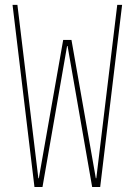

<svg xmlns="http://www.w3.org/2000/svg" viewBox="-20 -750 540 770"><path d="M251 -565.4H249L150.4 0H118.2L30.3 -730.5H49.8L133.8 -35.2H135.7L233.4 -589.8H266.6L364.3 -35.2H366.2L450.2 -730.5H469.7L381.8 0H349.6Z"/></svg>

Font: Mgen+ 1mn thin
Style: Regular
Weight: 100
Designer: [Source Han Sans]
Ryoko NISHIZUKA  (kana & ideographs); Paul D. Hunt (Latin, Greek & Cyrillic); Wenlong ZHANG  (bopomofo
Version: Version 1.059.20150602